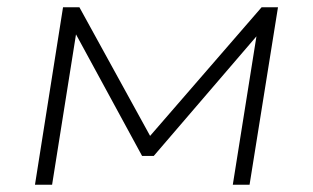

<svg xmlns="http://www.w3.org/2000/svg" viewBox="-20 -507 858 527"><path d="M76 0 153 -487H198L392 -134L698 -487H743L665 0H619L688 -433H706L402 -79H370L177 -434H192L123 0Z"/></svg>

Font: Nunito Sans 10pt Expanded ExtraLight
Style: Italic
Weight: 250
Width: 7
Italic angle: -9°
Designer: Vernon Adams
Foundry: Vernon Adams
Version: Version 3.101;gftools[0.9.27]